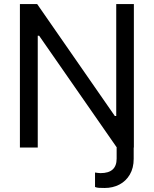

<svg xmlns="http://www.w3.org/2000/svg" viewBox="-20 -727 758 946"><path d="M555.7 0 172.9 -550.8H166V0H78.1V-707H163.1L545.9 -155.3H552.7V-707H639.6V0H638.7V55.7Q638.7 100.6 619.6 133.1Q600.6 165.5 568.1 182.4Q535.6 199.2 496.1 199.2Q478.5 199.2 467.5 198.5Q456.5 197.8 448.2 194.3V123Q454.6 124 462.2 125Q469.7 126 475.6 126Q554.7 126 554.7 54.7V0Z"/></svg>

Font: Pretendard GOV
Style: Regular
Weight: 400
Designer: Base glyphs from Inter by Rasmus Andersson; Hangeul glyphs from Noto Sans CJK(Source Han Sans) by Jang Soo-young and Kan
Foundry: Kil Hyung-jin
Version: Version 1.309